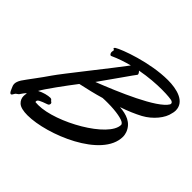

<svg xmlns="http://www.w3.org/2000/svg" viewBox="-241 -877 1086 1086"><g transform="rotate(45 302.5 -333.5)"><path d="M442 -385C490 -401 531 -419 565 -437C622 -468 667 -523 675 -569C677 -576 679 -584 679 -594C679 -666 596 -685 526 -685C383 -685 218 -623 188 -604C183 -600 181 -598 181 -596C181 -593 184 -592 188 -590C190 -589 190 -588 190 -586C190 -583 188 -577 188 -572C188 -566 192 -554 200 -554C201 -554 203 -554 204 -555C241 -572 280 -585 319 -595C262 -518 75 -285 43 -238C8 -186 -40 -125 -60 -95C-70 -79 -74 -66 -74 -56C-74 -46 -71 -38 -67 -30C-63 -22 -57 0 -46 0C-42 0 -38 -5 -33 -15C-27 -27 -16 -26 -9 -39C-3 -48 4 -58 13 -68C13 -67 14 -65 14 -63C13 -57 12 -50 12 -44C12 -28 18 -13 31 -1C45 12 71 18 105 18C260 18 573 -109 573 -279C573 -290 570 -302 567 -311C546 -365 497 -381 442 -385ZM143 -133C140 -137 136 -144 127 -144C108 -144 75 -136 50 -122C65 -152 143 -258 187 -315C238 -326 289 -338 336 -352C350 -353 364 -353 377 -353C445 -353 499 -342 512 -329C512 -329 518 -323 518 -319C518 -218 249 -66 107 -66C100 -66 94 -66 84 -67C83 -69 83 -71 83 -73C83 -84 97 -91 140 -106C148 -108 152 -115 152 -121C152 -126 149 -131 143 -133ZM382 -583 384 -587C384 -592 379 -601 372 -607C435 -619 495 -623 540 -623C586 -623 617 -619 623 -616C630 -612 633 -609 633 -603C633 -601 632 -599 632 -597C593 -530 373 -438 243 -387C295 -459 376 -577 382 -583Z"/></g></svg>

Font: Oregano
Style: Italic
Weight: 400
Italic angle: -12°
Designer: Astigmatic (AOETI)
Foundry: Astigmatic (AOETI)
Version: Version 1.000